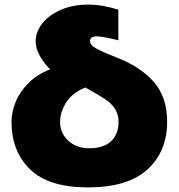

<svg xmlns="http://www.w3.org/2000/svg" viewBox="-20 -804 776 834"><path d="M706 -275Q706 -146 620.5 -68Q535 10 362 10Q191 10 110.5 -68.5Q30 -147 30 -275Q30 -316 47.5 -360Q65 -404 103 -442.5Q141 -481 198 -503Q170 -530 152.5 -562Q135 -594 135 -624Q135 -666 164 -702.5Q193 -739 245 -761.5Q297 -784 363 -784Q425 -784 494 -762V-629Q426 -646 400 -646Q371 -646 371 -626Q371 -608 398.5 -593Q426 -578 482 -556Q588 -516 647 -449.5Q706 -383 706 -275ZM495 -274Q495 -308 479 -332Q463 -356 437 -373Q411 -390 351 -424Q294 -401 267.5 -359Q241 -317 241 -274Q241 -226 276.5 -193Q312 -160 366 -160Q431 -160 463 -191Q495 -222 495 -274Z"/></svg>

Font: Mantou Sans
Style: Regular
Weight: 400
Designer: Mant0u / artakana
Foundry: Mant0u / artakana
Version: Version 1.001;October 22, 2023;FontCreator 14.0.0.2901 64-bi